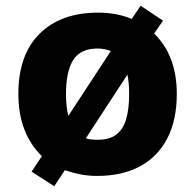

<svg xmlns="http://www.w3.org/2000/svg" viewBox="-20 -603 680 669"><path d="M596 -276Q596 -184 562.5 -120Q529 -56 467 -23Q405 10 319 10Q288 10 260 4.5Q232 -1 206 -10L169 46L90 -5L126 -59Q87 -96 65.5 -150.5Q44 -205 44 -276Q44 -412 118 -485.5Q192 -559 322 -559Q354 -559 383.5 -553.5Q413 -548 439 -537L470 -583L548 -531L517 -486Q555 -450 575.5 -397Q596 -344 596 -276ZM210 -276Q210 -253 212 -234.5Q214 -216 218 -199L366 -425Q357 -429 345 -431.5Q333 -434 320 -434Q261 -434 235.5 -394.5Q210 -355 210 -276ZM430 -276Q430 -295 428.5 -311.5Q427 -328 424 -343L279 -121Q288 -118 298.5 -117Q309 -116 321 -116Q361 -116 385 -134Q409 -152 419.5 -187.5Q430 -223 430 -276Z"/></svg>

Font: Noto Sans Armenian ExtraBold
Style: Regular
Weight: 800
Version: Version 2.007